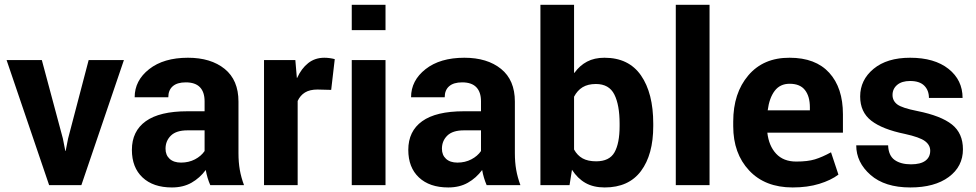

<svg xmlns="http://www.w3.org/2000/svg" viewBox="-20 -782 4124 811"><path d="M245.6 -196.8 255.9 -144.5H257.3L267.6 -196.8L354.5 -528.3H503.4L323.7 0H187.5L7.8 -528.3H156.7Z M868.2 0Q861.8 -14.6 856.9 -30.8Q852.1 -46.9 849.1 -64Q824.2 -30.3 789.1 -10.3Q753.9 9.8 706.1 9.8Q627 9.8 582 -32.5Q537.1 -74.7 537.1 -148.9Q537.1 -228 595.7 -270Q654.3 -312 771.5 -312H844.2V-354Q844.2 -393.1 824.5 -413.6Q804.7 -434.1 764.6 -434.1Q728.5 -434.1 709.7 -417.7Q690.9 -401.4 690.9 -371.1H548.8Q548.8 -441.9 610.1 -490Q671.4 -538.1 773.9 -538.1Q870.6 -538.1 929 -491Q987.3 -443.8 987.3 -353V-134.8Q987.3 -96.7 992.9 -64.7Q998.5 -32.7 1010.7 0ZM744.6 -95.2Q777.3 -95.2 803.5 -108.9Q829.6 -122.6 844.2 -144V-231.4H771.5Q724.6 -231.4 701.9 -209.2Q679.2 -187 679.2 -153.8Q679.2 -127 696.5 -111.1Q713.9 -95.2 744.6 -95.2Z M1378.9 -402.3 1320.8 -403.8Q1288.6 -403.8 1268.3 -391.4Q1248 -378.9 1237.3 -355.5V0H1095.2V-528.3H1227.5L1233.9 -453.1L1234.9 -452.6Q1253.4 -493.2 1282 -515.6Q1310.5 -538.1 1350.1 -538.1Q1361.8 -538.1 1373.5 -536.4Q1385.3 -534.7 1394 -532.2Z M1608.4 0H1465.8V-528.3H1608.4ZM1608.4 -654.8H1465.8V-761.7H1608.4Z M2035.6 0Q2029.3 -14.6 2024.4 -30.8Q2019.5 -46.9 2016.6 -64Q1991.7 -30.3 1956.5 -10.3Q1921.4 9.8 1873.5 9.8Q1794.4 9.8 1749.5 -32.5Q1704.6 -74.7 1704.6 -148.9Q1704.6 -228 1763.2 -270Q1821.8 -312 1939 -312H2011.7V-354Q2011.7 -393.1 1991.9 -413.6Q1972.2 -434.1 1932.1 -434.1Q1896 -434.1 1877.2 -417.7Q1858.4 -401.4 1858.4 -371.1H1716.3Q1716.3 -441.9 1777.6 -490Q1838.9 -538.1 1941.4 -538.1Q2038.1 -538.1 2096.4 -491Q2154.8 -443.8 2154.8 -353V-134.8Q2154.8 -96.7 2160.4 -64.7Q2166 -32.7 2178.2 0ZM1912.1 -95.2Q1944.8 -95.2 1970.9 -108.9Q1997.1 -122.6 2011.7 -144V-231.4H1939Q1892.1 -231.4 1869.4 -209.2Q1846.7 -187 1846.7 -153.8Q1846.7 -127 1864 -111.1Q1881.3 -95.2 1912.1 -95.2Z M2739.3 -249.5Q2739.3 -128.9 2687.5 -59.6Q2635.7 9.8 2534.2 9.8Q2486.8 9.8 2453.4 -9Q2419.9 -27.8 2396 -64.9L2385.7 0H2262.7V-761.7H2404.8V-474.6L2406.2 -474.1Q2428.7 -505.4 2459.7 -521.7Q2490.7 -538.1 2533.2 -538.1Q2635.7 -538.1 2687.5 -463.4Q2739.3 -388.7 2739.3 -259.8ZM2597.2 -259.8Q2597.2 -338.4 2575 -382.8Q2552.7 -427.2 2497.1 -427.2Q2463.4 -427.2 2440.9 -413.6Q2418.5 -399.9 2404.8 -373.5V-150.4Q2418.5 -125.5 2440.9 -113Q2463.4 -100.6 2498 -100.6Q2554.2 -100.6 2575.7 -138.7Q2597.2 -176.8 2597.2 -249.5Z M2977.1 0H2834.5V-761.7H2977.1Z M3328.1 9.8Q3211.4 9.8 3144.3 -62Q3077.1 -133.8 3077.1 -249V-268.6Q3077.1 -388.7 3140.9 -463.6Q3204.6 -538.6 3315.4 -538.1Q3424.8 -538.1 3482.7 -474.6Q3540.5 -411.1 3540.5 -299.3V-221.7H3221.2Q3227.5 -166 3258.3 -132.8Q3289.1 -99.6 3343.3 -99.6Q3391.6 -99.6 3422.1 -108.9Q3452.6 -118.2 3490.2 -138.7L3521.5 -44.4Q3489.7 -20.5 3440.4 -5.4Q3391.1 9.8 3328.1 9.8ZM3315.4 -428.2Q3274.9 -428.2 3252.2 -398.2Q3229.5 -368.2 3222.7 -315.9H3400.9V-328.6Q3400.9 -375 3380.1 -401.6Q3359.4 -428.2 3315.4 -428.2Z M3909.2 -145.5Q3909.2 -169.4 3887 -186Q3864.7 -202.6 3802.2 -216.3Q3707 -235.8 3660.2 -272.2Q3613.3 -308.6 3613.3 -374.5Q3613.3 -444.3 3669.9 -491.2Q3726.6 -538.1 3824.2 -538.1Q3927.2 -538.1 3986.6 -491Q4045.9 -443.8 4045.9 -368.2H3903.8Q3903.8 -400.4 3884 -420.2Q3864.3 -439.9 3824.2 -439.9Q3789.1 -439.9 3769.5 -423.3Q3750 -406.7 3750 -380.9Q3750 -356 3770.3 -340.8Q3790.5 -325.7 3855 -313Q3954.6 -293 4001 -256.1Q4047.4 -219.2 4047.4 -151.4Q4047.4 -78.6 3987.5 -34.4Q3927.7 9.8 3825.2 9.8Q3717.3 9.8 3657 -43.2Q3596.7 -96.2 3596.7 -168H3731.4Q3732.9 -125 3758.8 -106.4Q3784.7 -87.9 3828.1 -87.9Q3868.2 -87.9 3888.7 -103Q3909.2 -118.2 3909.2 -145.5Z"/></svg>

Font: Roboto Web
Style: Bold
Weight: 700
Designer: Google
Version: Version 1.200310; 2013